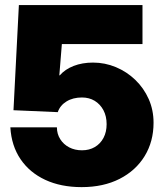

<svg xmlns="http://www.w3.org/2000/svg" viewBox="-20 -748 666 779"><path d="M311 11.2Q227.1 11.2 163.6 -18.3Q100.1 -47.9 63.2 -102.3Q26.4 -156.7 22 -231.4H210.9Q210.9 -204.6 224.4 -183.3Q237.8 -162.1 260.7 -150.1Q283.7 -138.2 312.5 -138.2Q342.3 -138.2 364.7 -151.4Q387.2 -164.6 399.9 -188.5Q412.6 -212.4 412.6 -244.1Q412.6 -276.4 399.7 -300.8Q386.7 -325.2 364.3 -338.9Q341.8 -352.5 312.5 -352.5Q275.9 -352.5 249.8 -336.4Q223.6 -320.3 214.4 -293L34.7 -300.8L56.6 -727.5H558.1V-569.3H231L220.7 -442.4H222.7Q243.7 -466.8 278.8 -480.5Q314 -494.1 357.4 -494.1Q405.8 -494.1 450.2 -475.6Q494.6 -457 529.1 -423.8Q563.5 -390.6 583.3 -346.2Q603 -301.8 603 -250Q603 -173.8 566.9 -114.7Q530.8 -55.7 465.1 -22.2Q399.4 11.2 311 11.2Z"/></svg>

Font: Inter 28pt Black
Style: Regular
Weight: 900
Designer: Rasmus Andersson
Foundry: rsms
Version: Version 4.001;git-66647c0bb